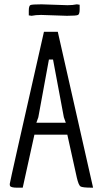

<svg xmlns="http://www.w3.org/2000/svg" viewBox="-20 -867 475 887"><path d="M405 0Q360 0 351.5 -6Q343 -12 335 -46L291 -245H139L85 0Q69 0 57 0Q45 0 37 -2Q29 -4 27 -7Q25 -10 25 -17Q25 -24 183 -720H247L410 0ZM284 -300 275 -325 225 -592H206L157 -325L148 -300ZM172 -847 292 -843Q316 -843 335 -847L348 -845V-824Q348 -802 340.5 -798Q333 -794 289 -794L170 -798Q145 -798 126 -794L113 -796V-817Q113 -840 120.5 -843.5Q128 -847 172 -847Z"/></svg>

Font: Economica
Style: Regular
Weight: 400
Designer: Vicente Lamonaca
Foundry: Vicente Lamonaca
Version: Version 1.101